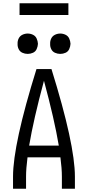

<svg xmlns="http://www.w3.org/2000/svg" viewBox="-20 -1159 540 1179"><path d="M60 0V-74Q60 -273 204 -735H296Q440 -273 440 -74V0H360V-74Q360 -124 351 -193H149Q140 -124 140 -74V0ZM159 -265H341Q314 -426 250 -663Q186 -426 159 -265ZM150 -828Q133 -828 117.5 -835Q102 -842 94.5 -857.5Q87 -873 88 -890Q87 -907 94.5 -922.5Q102 -938 117.5 -945.5Q133 -953 150 -953Q167 -953 182.5 -945.5Q198 -938 205 -922.5Q212 -907 213 -890Q212 -873 205 -857.5Q198 -842 182.5 -835Q167 -828 150 -828ZM350 -828Q333 -828 317.5 -835Q302 -842 294.5 -857.5Q287 -873 288 -890Q287 -907 294.5 -922.5Q302 -938 317.5 -945.5Q333 -953 350 -953Q367 -953 382.5 -945.5Q398 -938 405 -922.5Q412 -907 413 -890Q412 -873 405 -857.5Q398 -842 382.5 -835Q367 -828 350 -828ZM100 -1067V-1139H400V-1067Z"/></svg>

Font: Iosevka SS01
Style: Regular
Weight: 400
Monospace: yes
Designer: Belleve Invis
Foundry: Belleve Invis
Version: 2.3.3; ttfautohint (v1.8.3)